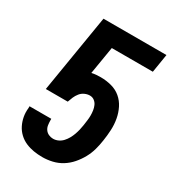

<svg xmlns="http://www.w3.org/2000/svg" viewBox="-180 -838 859 948"><g transform="rotate(30 250.0 -363.5)"><path d="M209 8Q183 8 159 4Q135 0 113 -9.5Q91 -19 73.5 -35.5Q56 -52 45.5 -73Q35 -94 30.5 -118Q26 -142 29 -168V-178H153V-169Q153 -156 155 -142.5Q157 -129 164.5 -118.5Q172 -108 184 -102.5Q196 -97 209 -97Q224 -97 238 -103.5Q252 -110 262.5 -121.5Q273 -133 280.5 -146.5Q288 -160 293 -174Q298 -188 301.5 -202.5Q305 -217 307 -231Q309 -246 311 -260.5Q313 -275 313 -289Q313 -303 311 -317Q309 -331 303.5 -343.5Q298 -356 287 -364.5Q276 -373 261 -373Q247 -373 232.5 -366.5Q218 -360 208 -347.5Q198 -335 192 -321Q186 -307 181 -292H56L129 -735H488L471 -630H237L211 -473Q224 -476 236.5 -477Q249 -478 262 -478Q294 -478 324 -470Q354 -462 376.5 -443Q399 -424 412.5 -397Q426 -370 431.5 -339.5Q437 -309 435.5 -277.5Q434 -246 429 -214Q425 -186 417.5 -159Q410 -132 396 -106.5Q382 -81 362.5 -58.5Q343 -36 318 -20.5Q293 -5 264.5 1.5Q236 8 209 8Z"/></g></svg>

Font: Iosevka Curly Extrabold
Style: Italic
Weight: 800
Italic angle: -9°
Monospace: yes
Designer: Belleve Invis
Foundry: Belleve Invis
Version: Version 22.1.2; ttfautohint (v1.8.4)